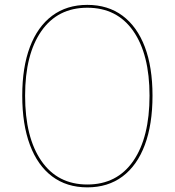

<svg xmlns="http://www.w3.org/2000/svg" viewBox="-20 -780 734 807"><path d="M347 7.5Q260.5 7.5 199.2 -38.5Q138 -84.5 105.8 -170.8Q73.5 -257 73.5 -378Q73.5 -497.5 105.8 -582.8Q138 -668 199.2 -713.8Q260.5 -759.5 347 -759.5Q434 -759.5 495.2 -713.8Q556.5 -668 588.8 -582.8Q621 -497.5 621 -378Q621 -257.5 588.8 -171Q556.5 -84.5 495.2 -38.5Q434 7.5 347 7.5ZM347 -4.5Q472 -4.5 540.2 -103.5Q608.5 -202.5 608.5 -378Q608.5 -551.5 540.2 -649.5Q472 -747.5 347 -747.5Q222.5 -747.5 154 -649.5Q85.5 -551.5 85.5 -378Q85.5 -202.5 154 -103.5Q222.5 -4.5 347 -4.5Z"/></svg>

Font: Hepta Slab ExtraLight Thin
Style: Regular
Weight: 250
Version: Version 1.102